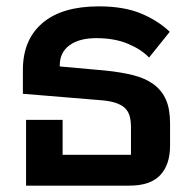

<svg xmlns="http://www.w3.org/2000/svg" viewBox="-20 -584 597 604"><path d="M62 -207H177V-97H392V-184Q392 -205 387.5 -220Q383 -235 372 -245Q361 -255 342 -261Q323 -267 294 -269L52 -289V-364Q52 -459 113.5 -511.5Q175 -564 291 -564Q369 -564 422.5 -542Q476 -520 514 -484L449 -403Q424 -429 382 -446.5Q340 -464 283 -464Q229 -464 198.5 -441.5Q168 -419 168 -378V-375L312 -362Q361 -357 399 -347.5Q437 -338 463 -319Q489 -300 502 -270.5Q515 -241 515 -196V-126Q515 -66 484 -33Q453 0 387 0H62Z"/></svg>

Font: IBM Plex Sans Thai SemiBold
Style: Regular
Weight: 600
Designer: Mike Abbink, Paul van der Laan, Pieter van Rosmalen, Ben Mitchell, Mark Frömberg
Foundry: Bold Monday
Version: Version 1.1